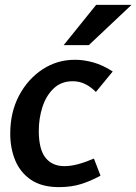

<svg xmlns="http://www.w3.org/2000/svg" viewBox="-20 -755 559 787"><path d="M373 -378Q355 -397 331 -409.5Q307 -422 278 -422Q231 -422 200 -392.5Q169 -363 154 -316.5Q139 -270 139 -219Q139 -143 166.5 -108.5Q194 -74 244 -74Q270 -74 300 -82Q330 -90 365 -105L392 -35Q352 -13 312 -0.5Q272 12 222 12Q151 12 107 -18Q63 -48 42.5 -97.5Q22 -147 22 -207Q22 -295 58 -363Q94 -431 154 -470.5Q214 -510 287 -510Q324 -510 363 -499Q402 -488 442 -462ZM374 -735H519L344 -570H241Z"/></svg>

Font: Rosario
Style: Bold Italic
Weight: 700
Italic angle: -8.05°
Designer: Hector Gatti
Foundry: Omnibus Type
Version: Version 1.101; ttfautohint (v1.8.1.43-b0c9)